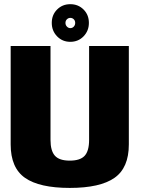

<svg xmlns="http://www.w3.org/2000/svg" viewBox="-20 -895 674 918"><path d="M313.5 3.5Q458.5 3.5 527.2 -44.5Q596 -92.5 596 -204.5V-675H406V-226Q406 -173.5 384.8 -150.2Q363.5 -127 313.5 -127Q263.5 -127 242.5 -150.5Q221.5 -174 221.5 -226V-675H31V-204.5Q31 -92.5 99.8 -44.5Q168.5 3.5 313.5 3.5ZM316 -695Q354 -695 379.5 -721.2Q405 -747.5 405 -785.5Q405 -824 379.5 -849.5Q354 -875 316 -875Q278.5 -875 253 -849.5Q227.5 -824 227.5 -785.5Q227.5 -747.5 253 -721.2Q278.5 -695 316 -695ZM316 -760.5Q307 -760.5 300 -767.8Q293 -775 293 -785.5Q293 -796 300 -802.8Q307 -809.5 316 -809.5Q326 -809.5 332.8 -802.8Q339.5 -796 339.5 -785.5Q339.5 -775 332.8 -767.8Q326 -760.5 316 -760.5Z"/></svg>

Font: Anybody SemiCondensed ExtraBold
Style: Regular
Weight: 800
Width: 4
Version: Version 1.113;gftools[0.9.25]